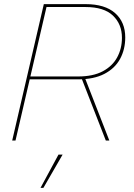

<svg xmlns="http://www.w3.org/2000/svg" viewBox="-20 -680 646 929"><path d="M39 0 192 -660H394Q488 -660 537 -616.5Q586 -573 586 -499Q586 -441 561 -395Q536 -349 485 -322.5Q434 -296 356 -296H115V-310H358Q430 -310 477 -335Q524 -360 547 -402.5Q570 -445 570 -497Q570 -563 526.5 -604.5Q483 -646 394 -646H205L55 0ZM492 0 372 -308H389L509 0ZM283 68 190 229H176L263 68Z"/></svg>

Font: Work Sans Thin
Style: Italic
Weight: 250
Italic angle: -13°
Designer: Wei Huang
Foundry: Wei Huang
Version: Version 2.012